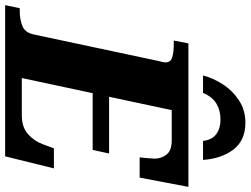

<svg xmlns="http://www.w3.org/2000/svg" viewBox="-158 -842 976 748"><g transform="rotate(90 330.0 -468.0)"><path d="M-24 0 -12 -57H1Q32 -57 58 -67.5Q84 -78 91 -115L194 -599Q196 -605 197.5 -612.5Q199 -620 199 -625Q199 -645 179 -651Q159 -657 127 -657H114L125 -714H684L648 -524H569Q570 -528 571 -541Q572 -554 573 -566.5Q574 -579 574 -582Q574 -609 558 -629Q542 -649 503 -649H385L333 -405H554L540 -341H319L260 -65H405Q452 -65 479 -89.5Q506 -114 518 -147L534 -190H612L565 0ZM250 -771Q260 -810 284.5 -848Q309 -886 347 -911Q385 -936 434 -936Q503 -936 538.5 -889.5Q574 -843 579 -771H505Q501 -806 478.5 -822.5Q456 -839 422 -839Q386 -839 359.5 -823Q333 -807 318 -771Z"/></g></svg>

Font: Noto Serif ExtraBold
Style: Italic
Weight: 800
Italic angle: -12°
Designer: Monotype Design Team
Foundry: Monotype Imaging Inc.
Version: Version 2.013